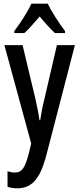

<svg xmlns="http://www.w3.org/2000/svg" viewBox="-20 -786 432 1046"><path d="M240 -766H151C132 -724 93 -663 58 -617V-606H113C136 -627 166 -661 196 -696C225 -662 253 -630 279 -606H334V-617C300 -662 262 -721 240 -766ZM4 -540 150 -4 136 54C115 131 99 154 60 154C48 154 34 151 21 147V232C39 237 56 240 74 240C152 240 196 190 229 73L388 -540H290L222 -247C211 -203 204 -165 199 -131H195C190 -169 181 -210 173 -247L103 -540Z"/></svg>

Font: Noto Sans Devanagari ExtraCondensed Medium
Style: Regular
Weight: 500
Width: 2
Designer: Jelle Bosma - Monotype Design Team
Foundry: Monotype Imaging Inc.
Version: Version 2.004